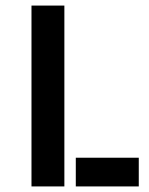

<svg xmlns="http://www.w3.org/2000/svg" viewBox="-20 -669 534 689"><path d="M252 0H478V-103H252ZM211 -103V-649H93V0H211Z"/></svg>

Font: Karla
Style: Bold Stencil
Weight: 400
Designer: Jonathan Pinhorn
Version: Version 1.000